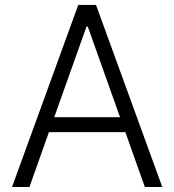

<svg xmlns="http://www.w3.org/2000/svg" viewBox="-20 -747 696 767"><path d="M558.6 0H628.2L363.6 -727.3H292.6L28.1 0H97.7L175.4 -219.1H480.8ZM196.7 -278.8 325.6 -641H330.6L459.5 -278.8Z"/></svg>

Font: TID UI Light
Style: Regular
Weight: 300
Designer: The TID Project Authors
Foundry: Bakken & Bæck
Version: Version 1.001;hotconv 1.0.109;makeotfexe 2.5.65596